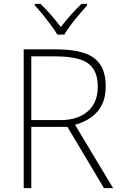

<svg xmlns="http://www.w3.org/2000/svg" viewBox="-20 -968 626 988"><path d="M269 -714Q353 -714 409.5 -696.5Q466 -679 495 -637Q524 -595 524 -522Q524 -468 504.5 -429Q485 -390 449.5 -364.5Q414 -339 366 -326L562 0H515L327 -315H141V0H102V-714ZM264 -678H141V-350H292Q379 -350 431 -394.5Q483 -439 483 -521Q483 -581 459 -615.5Q435 -650 386.5 -664Q338 -678 264 -678ZM275 -790Q263 -811 242.5 -838.5Q222 -866 200 -893Q178 -920 159 -940V-948H188Q216 -922 243.5 -890Q271 -858 293 -829Q315 -858 343.5 -890Q372 -922 399 -948H428V-940Q410 -920 387 -893Q364 -866 343.5 -838.5Q323 -811 311 -790Z"/></svg>

Font: Noto Sans Khmer ExtraLight
Style: Regular
Weight: 250
Version: Version 2.003